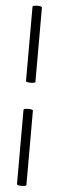

<svg xmlns="http://www.w3.org/2000/svg" viewBox="-61 -765 289 955"><g transform="rotate(5 84.0 -288.0)"><path d="M62 154V-216Q62 -221 74 -222.5Q86 -224 97.5 -222.5Q109 -221 109 -216V154Q109 159 97.5 160.5Q86 162 74 160.5Q62 159 62 154ZM62 -360V-731Q62 -736 74 -737.5Q86 -739 97.5 -737.5Q109 -736 109 -731V-360Q109 -356 97.5 -354.5Q86 -353 74 -354.5Q62 -356 62 -360Z"/></g></svg>

Font: Cormorant Light
Style: Bold
Weight: 700
Version: Version 4.000